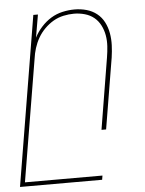

<svg xmlns="http://www.w3.org/2000/svg" viewBox="-73 -571 626 829"><g transform="rotate(-5 240.0 -156.5)"><path d="M-20 215 102 -520H122L105 -421Q117 -445 136.5 -466.5Q156 -488 179 -502Q202 -516 228.5 -522Q255 -528 281 -528Q308 -528 333 -521Q358 -514 377.5 -498.5Q397 -483 408.5 -460.5Q420 -438 424.5 -412.5Q429 -387 428 -360.5Q427 -334 423 -307L372 0H352L403 -310Q407 -334 408.5 -358Q410 -382 406 -405Q402 -428 391.5 -448.5Q381 -469 364 -483Q347 -497 324 -503.5Q301 -510 277 -510Q255 -510 231.5 -505Q208 -500 187.5 -488Q167 -476 149.5 -458.5Q132 -441 120 -420Q108 -399 101 -376.5Q94 -354 91 -331L3 197H339L336 215Z"/></g></svg>

Font: Iosevka Term Curly Thin
Style: Italic
Weight: 100
Italic angle: -9°
Designer: Belleve Invis
Foundry: Belleve Invis
Version: Version 32.3.0